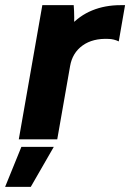

<svg xmlns="http://www.w3.org/2000/svg" viewBox="-52 -540 505 744"><path d="M112 -520H233.6Q235.4 -498.6 235.6 -472.4Q235.8 -446.2 234 -427L218.8 -438.4Q255.6 -479.4 305.3 -499.7Q355 -520 415 -520H432.6L408.2 -379.6Q389.2 -388.6 369.6 -389.2Q307.6 -392.2 268 -363.7Q228.4 -335.2 219.6 -283.8L169.8 0H20.8ZM30.8 29.2H156.4L67.2 184.2H-32.2Z"/></svg>

Font: Fixel Italic Variable Display Thin
Style: Italic
Weight: 100
Italic angle: -10°
Designer: AlfaBravo + MacPaw
Foundry: Kyrylo Tkachov, Marchela Mozhyna, Serhii Makarenko, Maria Weinstein, Zakhar Kryvoshyya
Version: Version 1.210;Glyphs 3.2 (3217)